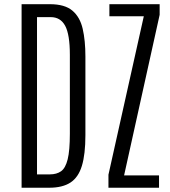

<svg xmlns="http://www.w3.org/2000/svg" viewBox="-20 -879 798 899"><path d="M81.1 0V-859.4H213.4Q283.2 -859.4 318.8 -829.3Q354.5 -799.3 367.2 -744.1Q379.9 -689 379.9 -614.3V-246.1Q379.9 -156.7 363.5 -102.8Q347.2 -48.8 310.1 -24.4Q272.9 0 210.4 0ZM153.3 -62.5H213.4Q245.1 -62.5 265.9 -77.1Q286.6 -91.8 296.9 -133.1Q307.1 -174.3 307.1 -253.4V-622.1Q307.1 -717.3 285.2 -758.1Q263.2 -798.8 217.8 -798.8H153.3ZM487.8 0V-61L653.3 -802.7H492.2V-859.4H727.5V-809.6L561 -57.6H724.6V0Z"/></svg>

Font: Antonio Thin
Style: Regular
Weight: 250
Designer: Vernon Adams
Foundry: Vernon Adams
Version: Version 1.002